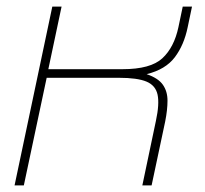

<svg xmlns="http://www.w3.org/2000/svg" viewBox="-20 -560 618 580"><path d="M24 0 138 -540H166L126 -351H350Q435 -351 470.5 -384Q506 -417 519 -478L532 -540H560L547 -478Q536 -424 508 -387Q480 -350 423 -336Q458 -324 472 -304Q486 -284 486 -256Q486 -228 479 -193L438 0H410L451 -195Q462 -246 456 -274Q450 -302 422.5 -313.5Q395 -325 339 -325H121L52 0Z"/></svg>

Font: Kanit Thin
Style: Italic
Weight: 250
Italic angle: -12°
Designer: Katatrad Team
Foundry: CadsonDemak
Version: Version 2.000; ttfautohint (v1.8.3)